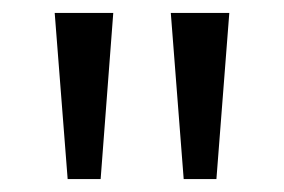

<svg xmlns="http://www.w3.org/2000/svg" viewBox="-20 -734 441 298"><path d="M155.8 -713.9 136.2 -456.1H85L64.9 -713.9ZM335.9 -713.9 315.9 -456.1H265.1L245.1 -713.9Z"/></svg>

Font: f02034202
Style: Regular
Weight: 400
Foundry: Ascender Corporation
Version: Version 1.10